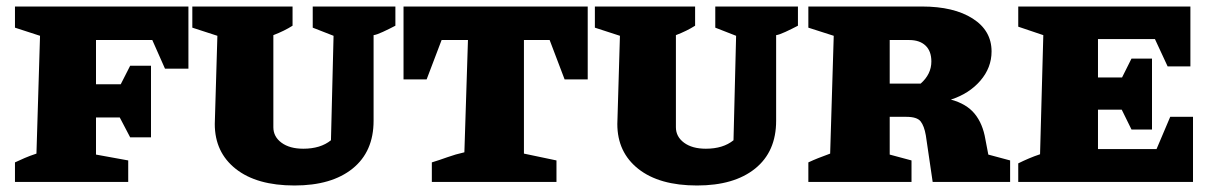

<svg xmlns="http://www.w3.org/2000/svg" viewBox="-20 -559 3741 590"><path d="M559 -539V-348H487L448 -436H275V-300H351L380 -357H444V-137H380L348 -198H275V-84L374 -66V0H26V-60Q41 -67 56 -73.5Q71 -80 92 -87L103 -449L26 -474V-539Z M885 11Q769 11 704.5 -40Q640 -91 640 -178L648 -449L571 -474V-539H879V-480Q854 -464 820 -451V-168Q820 -139 845 -120.5Q870 -102 912 -102Q965 -102 997 -128L1005 -449L941 -474V-539H1195V-480Q1176 -470 1156.5 -461Q1137 -452 1128 -451V-188Q1128 -93 1063.5 -41Q999 11 885 11Z M1786 -539V-315H1715L1669 -436H1590V-87L1690 -66V0H1307V-60Q1330 -67 1355 -76Q1380 -85 1407 -91L1418 -436H1337L1291 -315H1220V-539Z M2122 11Q2006 11 1941.5 -40Q1877 -91 1877 -178L1885 -449L1808 -474V-539H2116V-480Q2091 -464 2057 -451V-168Q2057 -139 2082 -120.5Q2107 -102 2149 -102Q2202 -102 2234 -128L2242 -449L2178 -474V-539H2432V-480Q2413 -470 2393.5 -461Q2374 -452 2365 -451V-188Q2365 -93 2300.5 -41Q2236 11 2122 11Z M3017 -84 3084 -66V0H2846L2825 -143Q2820 -172 2809 -186Q2798 -200 2765 -200H2714V-84L2781 -66V0H2464V-60Q2479 -67 2494 -73Q2509 -79 2531 -87L2542 -449L2464 -474V-539H2813Q2911 -539 2969 -502Q3027 -465 3027 -401Q3027 -351 2992.5 -311Q2958 -271 2902 -253Q2950 -240 2975 -209.5Q3000 -179 3008 -131ZM2774 -436H2714V-302H2809Q2842 -331 2842 -370Q2842 -402 2824 -419Q2806 -436 2774 -436Z M3576 -200H3646V0H3109V-57Q3125 -65 3141.5 -72Q3158 -79 3176 -85L3186 -451L3109 -477V-539H3638V-355H3568L3529 -439H3354V-321H3428L3457 -379H3520V-161H3457L3427 -222H3354V-101H3534Z"/></svg>

Font: Piazzolla SC ExtraBold
Style: Regular
Weight: 800
Designer: Juan Pablo del Peral
Foundry: Huerta Tipografica
Version: Version 1.330